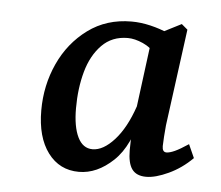

<svg xmlns="http://www.w3.org/2000/svg" viewBox="-36 -620 475 413"><g transform="rotate(5 202.0 -413.0)"><path d="M148 -245Q106 -245 81 -278.5Q56 -312 56 -370Q56 -424 77.5 -471Q99 -518 139 -547.5Q179 -577 233 -577Q253 -577 274 -572Q295 -567 313 -559L290 -509Q279 -525 261 -533Q243 -541 228 -541Q194 -541 172 -518.5Q150 -496 140 -460Q130 -424 130 -381Q130 -341 141 -318.5Q152 -296 173 -296Q196 -296 220 -322.5Q244 -349 260 -396L271 -382Q257 -311 222 -278Q187 -245 148 -245ZM293 -247Q272 -247 262.5 -260Q253 -273 253 -301Q253 -311 253.5 -326Q254 -341 255 -357L280 -550L341 -581L354 -570L326 -361Q325 -352 324 -336.5Q323 -321 323 -316Q323 -303 332 -303Q339 -303 350 -308Q361 -313 379 -325L392 -296Q369 -273 341 -260Q313 -247 293 -247Z"/></g></svg>

Font: Rasa
Style: Italic
Weight: 400
Italic angle: -7.10001°
Designer: Anna Giedrys (Yrsa+Rasa design), David Brezina (Yrsa art-direction, Rasa art-direction, design)
Foundry: Rosetta Type Foundry
Version: Version 2.004